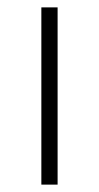

<svg xmlns="http://www.w3.org/2000/svg" viewBox="-20 -500 269 520"><path d="M92 0V-480H136V0Z"/></svg>

Font: CV Source Sans Light
Style: Regular
Weight: 300
Designer: Paul D. Hunt
Foundry: Adobe Systems Incorporated
Version: Version 3.001